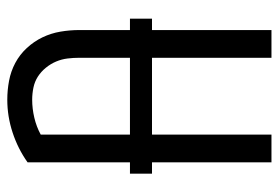

<svg xmlns="http://www.w3.org/2000/svg" viewBox="-142 -634 783 540"><g transform="rotate(90 250.0 -363.5)"><path d="M260 8Q233 8 206.5 3Q180 -2 156.5 -14.5Q133 -27 114.5 -47Q96 -67 84.5 -91Q73 -115 68.5 -141.5Q64 -168 64 -195V-735H142V-195Q142 -178 144 -161.5Q146 -145 152.5 -129.5Q159 -114 170 -100.5Q181 -87 195 -78Q209 -69 226 -65.5Q243 -62 260 -62Q285 -62 310.5 -68Q336 -74 358 -86V-735H436V-49Q398 -22 352.5 -7Q307 8 260 8ZM32 -337V-399H468V-337Z"/></g></svg>

Font: Moesevka
Style: Regular
Weight: 400
Monospace: yes
Designer: Belleve Invis
Foundry: Belleve Invis
Version: Version 32.5.0; ttfautohint (v1.8.4)